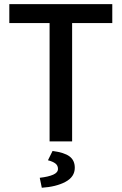

<svg xmlns="http://www.w3.org/2000/svg" viewBox="-20 -674 580 915"><path d="M515.1 -654.3V-564H323.7V0H216.3V-564H24.4V-654.3ZM169.4 173.3Q210.9 168.5 233.6 158.4Q256.3 148.4 256.3 130.9Q256.3 114.7 244.1 105.2Q231.9 95.7 208.5 89.8L230.5 45.4Q286.6 52.7 311.5 71.5Q336.4 90.3 336.4 125.5Q336.4 168.9 292 192.6Q247.6 216.3 179.2 220.7Z"/></svg>

Font: Varta
Style: Bold
Weight: 700
Designer: Joana Correia, Viktoriya Grabowska, Eben Sorkin
Foundry: Sorkin Type
Version: Version 1.002; ttfautohint (v1.3) -l 8 -r 24 -G 200 -x 12 -H